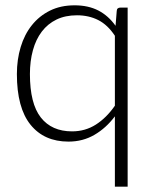

<svg xmlns="http://www.w3.org/2000/svg" viewBox="-20 -526 586 722"><path d="M460 -497.5V176H412V-88.5Q379 -44.5 335.2 -19Q291.5 6.5 237.5 6.5Q146 6.5 94.8 -57Q43.5 -120.5 43.5 -247.5Q43.5 -302 57.8 -349.2Q72 -396.5 99.8 -431.2Q127.5 -466 167.8 -486Q208 -506 260.5 -506Q312 -506 349.8 -486.5Q387.5 -467 414.5 -429L419 -485Q419.5 -497.5 433.5 -497.5ZM251 -32Q300.5 -32 340.5 -57.5Q380.5 -83 412 -128.5V-391.5Q385 -432.5 349.5 -450.5Q314 -468.5 269.5 -468.5Q225.5 -468.5 192.5 -452.5Q159.5 -436.5 137.2 -407.2Q115 -378 103.8 -337.2Q92.5 -296.5 92.5 -247.5Q92.5 -136.5 133.5 -84.2Q174.5 -32 251 -32Z"/></svg>

Font: o
Style: Regular
Weight: 300
Designer: Lukasz Dziedzic
Foundry: Lukasz Dziedzic
Version: Version 1.104; Western+Polish opensource; ttfautohint (v1.8.